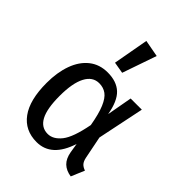

<svg xmlns="http://www.w3.org/2000/svg" viewBox="-238 -957 1091 1091"><g transform="rotate(45 307.5 -411.0)"><path d="M428.7 -387.2 456.4 -540.5H546.2L487.7 -258.5L514.9 -122.1Q520 -98.5 530.8 -86.4Q541.5 -74.4 562.6 -67.2L528.7 13.3Q487.7 7.2 463.3 -16.2Q439 -39.5 431.3 -83.6L422.1 -141Q372.8 12.8 253.3 12.8Q159.5 12.8 107.7 -57.9Q55.9 -128.7 55.9 -265.6Q55.9 -350.3 79.5 -415.4Q103.1 -480.5 149 -516.9Q194.9 -553.3 260 -553.3Q331.8 -553.3 372.6 -515.1Q413.3 -476.9 428.7 -387.2ZM160.5 -265.6Q160.5 -163.1 186.9 -113.8Q213.3 -64.6 265.1 -64.6Q308.7 -64.6 344.6 -109.7Q380.5 -154.9 403.1 -273.8Q389.7 -351.3 371 -395.6Q352.3 -440 327.7 -457.9Q303.1 -475.9 269.2 -475.9Q216.9 -475.9 188.7 -422.1Q160.5 -368.2 160.5 -265.6ZM249.7 -621.5 288.2 -834.9 390.3 -815.9 319 -609.7Z"/></g></svg>

Font: Fira Code Fixed Retina
Style: Regular
Weight: 450
Monospace: yes
Designer: Carrois Corporate, Edenspiekermann AG, Nikita Prokopov
Foundry: Carrois Corporate, Edenspiekermann AG, Nikita Prokopov
Version: Version 5.002